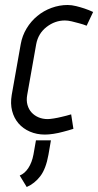

<svg xmlns="http://www.w3.org/2000/svg" viewBox="-20 -531 393 769"><path d="M89 -151Q85 -129 90 -111Q95 -93 106.5 -80.5Q118 -68 134.5 -61Q151 -54 171 -54Q179 -54 195 -56.5Q211 -59 227 -63Q245 -67 265 -73L274 -15Q252 -8 232 -3Q214 2 194.5 5Q175 8 160 8Q127 8 99.5 -4Q72 -16 54 -37Q36 -58 28.5 -87Q21 -116 27 -151L63 -354Q69 -388 86.5 -417Q104 -446 129.5 -467Q155 -488 186.5 -499.5Q218 -511 251 -511Q267 -511 285 -506.5Q303 -502 318 -497Q336 -491 353 -483L327 -428Q312 -434 296 -438Q282 -442 267 -445.5Q252 -449 240 -449Q200 -449 166.5 -423Q133 -397 125 -354ZM174 89Q164 145 141.5 174.5Q119 204 87 218L59 172Q79 164 93.5 142Q108 120 114 88L124 31H184L174 89Z"/></svg>

Font: Marvel
Style: Bold Italic
Weight: 700
Italic angle: -12°
Designer: Carolina Trebol
Foundry: Carolina Trebol
Version: Version 1.001